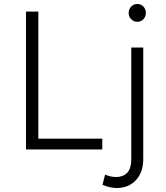

<svg xmlns="http://www.w3.org/2000/svg" viewBox="-20 -748 832 961"><path d="M110 0V-690H172V-54H492V0ZM493 177 506 126Q520 132 533.5 135Q547 138 561 138Q596 138 616.5 117Q637 96 637 47V-510H697V48Q697 114 660.5 153.5Q624 193 563 193Q547 193 527.5 188.5Q508 184 493 177ZM624 -683Q624 -702 636.5 -715Q649 -728 667 -728Q686 -728 698 -715Q710 -702 710 -683Q710 -665 698 -652Q686 -639 667 -639Q649 -639 636.5 -652Q624 -665 624 -683Z"/></svg>

Font: Radio Canada Light
Style: Regular
Weight: 300
Designer: Charles Daoud, Etienne Aubert Bonn, Alexandre Saumier Demers, Jacques Le Bailly
Foundry: Radio-Canada
Version: Version 2.104;gftools[0.9.28.dev5+ged2979d]